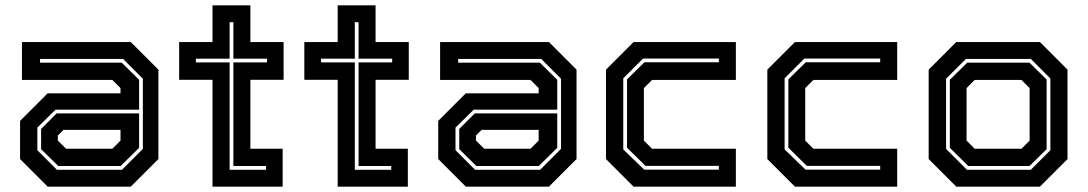

<svg xmlns="http://www.w3.org/2000/svg" viewBox="-20 -697 4062 717"><path d="M158 0 55 -103V-245.5L158 -348.5H430V-368L399.5 -398.5H62V-540H468.5L571.5 -437V-103L468.5 0ZM197.5 -77 133.5 -140V-215.5L191.5 -273.5H499.5V-145L430.5 -77ZM192.5 -63H435.5L513.5 -141V-403L439.5 -477H129.5V-463H434.5L499.5 -399V-287.5H187.5L119.5 -220.5V-136ZM227 -141.5H399.5L430 -172V-212H217L196 -191V-172Z M773.5 0V-399H649V-540H773.5V-677H915V-540H1039V-399H915V-141.5H1035.5V0ZM837.5 -63H973.5V-77H851.5V-464H977V-478H851.5V-614H837.5V-478H711.5V-464H837.5Z M1241 0V-399H1116.5V-540H1241V-677H1382.5V-540H1506.5V-399H1382.5V-141.5H1503V0ZM1305 -63H1441V-77H1319V-464H1444.5V-478H1319V-614H1305V-478H1179V-464H1305Z M1719.5 0 1616.5 -103V-245.5L1719.5 -348.5H1991.5V-368L1961 -398.5H1623.5V-540H2030L2133 -437V-103L2030 0ZM1759 -77 1695 -140V-215.5L1753 -273.5H2061V-145L1992 -77ZM1754 -63H1997L2075 -141V-403L2001 -477H1691V-463H1996L2061 -399V-287.5H1749L1681 -220.5V-136ZM1788.5 -141.5H1961L1991.5 -172V-212H1778.5L1757.5 -191V-172Z M2346 0 2243 -103V-437L2346 -540H2728V-398.5H2415L2384.5 -368V-172L2415 -141.5H2728V0ZM2385.5 -63.5H2664.5V-77.5H2390.5L2321.5 -145.5V-400.5L2386.5 -464.5H2664.5V-478.5H2381.5L2307.5 -404.5V-139Z M2948.5 0 2845.5 -103V-437L2948.5 -540H3330.5V-398.5H3017.5L2987 -368V-172L3017.5 -141.5H3330.5V0ZM2988 -63.5H3267V-77.5H2993L2924 -145.5V-400.5L2989 -464.5H3267V-478.5H2984L2910 -404.5V-139Z M3551 0 3448 -103V-437L3551 -540H3863.5L3966.5 -437V-103L3863.5 0ZM3591 -63H3829.5L3902.5 -136V-404L3829.5 -477H3587L3513 -403V-141ZM3596 -77 3527 -145V-399L3592 -463H3824.5L3888.5 -400V-140L3824.5 -77ZM3620 -141.5H3794.5L3825 -172V-368L3794.5 -398.5H3620L3589.5 -368V-172Z"/></svg>

Font: Tourney Thin
Style: Bold
Weight: 700
Version: Version 1.015